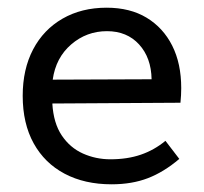

<svg xmlns="http://www.w3.org/2000/svg" viewBox="-20 -464 531 499"><path d="M446 -51Q406 -17 364.5 -1Q323 15 270 15Q200 15 148 -12.5Q96 -40 67.5 -91.5Q39 -143 39 -215Q39 -284 66 -335.5Q93 -387 142.5 -415.5Q192 -444 257 -444Q318 -444 361 -418Q404 -392 427.5 -345.5Q451 -299 451 -235Q451 -226 450.5 -216.5Q450 -207 449 -197L116 -195Q119 -144 140.5 -112Q162 -80 195.5 -65Q229 -50 267 -50Q311 -50 346 -62Q381 -74 410 -98ZM374 -258Q373 -314 341.5 -348.5Q310 -383 258 -383Q205 -383 165 -348.5Q125 -314 117 -257Z"/></svg>

Font: Podkova
Style: Regular
Weight: 400
Designer: Ilya Yudin
Foundry: Cyreal (www.cyreal.org)
Version: Version 2.103